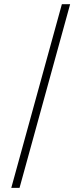

<svg xmlns="http://www.w3.org/2000/svg" viewBox="-20 -712 364 918"><path d="M33.9 186.3 275.8 -691.9H315.3L73.4 186.3Z"/></svg>

Font: Playfair 5pt SemiExpanded Light ExtraBold
Style: Italic
Weight: 800
Italic angle: -15.6°
Version: Version 2.001;gftools[0.9.30]